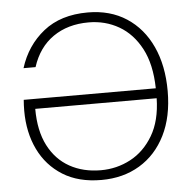

<svg xmlns="http://www.w3.org/2000/svg" viewBox="-52 -764 824 827"><g transform="rotate(-5 360.0 -350.0)"><path d="M354 12Q255 12 187 -30.5Q119 -73 83.5 -146.5Q48 -220 48 -314Q48 -338 50 -361H621Q619 -465 583 -533Q547 -601 488 -635Q429 -669 357 -669Q267 -669 203.5 -625Q140 -581 113 -497H61Q91 -593 165.5 -652.5Q240 -712 357 -712Q454 -712 524.5 -666Q595 -620 633 -537.5Q671 -455 671 -345Q671 -234 631 -154Q591 -74 519.5 -31Q448 12 354 12ZM355 -30Q424 -30 483.5 -61.5Q543 -93 581 -157Q619 -221 621 -318H96Q96 -223 129 -159Q162 -95 220.5 -62.5Q279 -30 355 -30Z"/></g></svg>

Font: DM Sans ExtraLight
Style: Regular
Weight: 200
Designer: Colophon Foundry, Jonny Pinhorn
Foundry: Colophon Foundry
Version: Version 4.004; ttfautohint (v1.8.4.7-5d5b)